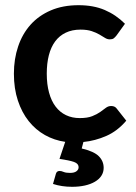

<svg xmlns="http://www.w3.org/2000/svg" viewBox="-20 -541 523 739"><path d="M466 -76.5Q432 -36.5 389.2 -17.8Q346.5 1 301 5.5L294.5 30.5Q341.5 41.5 360.2 60.2Q379 79 379 105Q379 122 370.2 135.5Q361.5 149 345.2 158.5Q329 168 306.8 173Q284.5 178 257.5 178Q237 178 219 175.2Q201 172.5 184 167L195 128.5Q198 117 209.5 117Q216.5 117 225 120.8Q233.5 124.5 249.5 124.5Q266 124.5 274.2 118.2Q282.5 112 282.5 103Q282.5 88.5 264.5 82.2Q246.5 76 209 70.5L231 5Q189 -1 153 -21.2Q117 -41.5 90.5 -74.8Q64 -108 48.8 -154Q33.5 -200 33.5 -257.5Q33.5 -314 49.8 -362.2Q66 -410.5 97.5 -445.8Q129 -481 175.5 -501Q222 -521 282.5 -521Q340 -521 383.2 -502.5Q426.5 -484 461 -449.5L428.5 -404.5Q423 -397.5 417.8 -393.5Q412.5 -389.5 402.5 -389.5Q393 -389.5 384 -395.2Q375 -401 362.5 -408.2Q350 -415.5 332.8 -421.2Q315.5 -427 290 -427Q257.5 -427 233 -415.2Q208.5 -403.5 192.2 -381.5Q176 -359.5 168 -328.2Q160 -297 160 -257.5Q160 -216.5 168.8 -184.5Q177.5 -152.5 194 -130.8Q210.5 -109 234 -97.8Q257.5 -86.5 287 -86.5Q316.5 -86.5 334.8 -93.8Q353 -101 365.5 -109.8Q378 -118.5 387.2 -125.8Q396.5 -133 408 -133Q423 -133 430.5 -121.5Z"/></svg>

Font: Lato
Style: Bold
Weight: 700
Designer: Lukasz Dziedzic with Adam Twardoch and Botio Nikoltchev
Foundry: tyPoland Lukasz Dziedzic
Version: Version 2.010; 2014-09-01; http://www.latofonts.com/; ttfaut